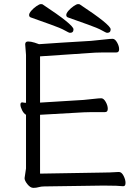

<svg xmlns="http://www.w3.org/2000/svg" viewBox="-20 -900 678 930"><path d="M472 -64Q510 -64 555 -67H556Q569 -67 578.5 -48.5Q588 -30 588 -14Q588 2 577 2H576Q552 -1 489 -1H473L195 3Q179 3 167.5 6.5Q156 10 141.5 10Q127 10 113 -7.5Q99 -25 99 -37L106 -84V-344Q95 -350 87 -366Q79 -382 79 -393Q79 -404 87 -404H89Q97 -402 106 -402V-634L102 -685Q102 -699 116 -699Q130 -699 147.5 -693.5Q165 -688 169 -686Q265 -693 420 -702L440 -704Q463 -706 488.5 -709Q514 -712 525.5 -712Q537 -712 547 -694.5Q557 -677 557 -661.5Q557 -646 544 -646H482Q455 -646 441 -645L174 -627V-403L385 -416Q408 -418 433.5 -421Q459 -424 470.5 -424Q482 -424 492 -406.5Q502 -389 502 -373Q502 -357 489 -357H426Q400 -357 386 -356L174 -344V-59ZM516 -758Q516 -741 499 -741Q494 -741 474 -752.5Q454 -764 406 -781Q358 -798 308 -816Q301 -819 301 -827.5Q301 -836 312 -848.5Q323 -861 337 -870.5Q351 -880 357.5 -880Q364 -880 366 -879Q516 -780 516 -758ZM336 -758Q336 -741 319 -741Q314 -741 294 -752.5Q274 -764 226 -781Q178 -798 128 -816Q121 -819 121 -827.5Q121 -836 132 -848.5Q143 -861 157 -870.5Q171 -880 177.5 -880Q184 -880 186 -879Q336 -780 336 -758Z"/></svg>

Font: Fusion Kai T
Style: Regular
Weight: 400
Designer: Fontworks Inc.
Version: Version 24.134;May 13, 2024